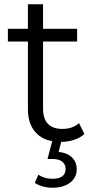

<svg xmlns="http://www.w3.org/2000/svg" viewBox="-20 -661 446 901"><path d="M265 5Q191 5 151 -35.5Q111 -76 111 -148V-466H17V-526H111V-641H182V-526H342V-466H182V-152Q182 -56 273 -56Q320 -56 351 -83L376 -32Q355 -13 325.5 -4Q296 5 265 5ZM227 220Q178 220 143 197L160 159Q189 178 226 178Q288 178 288 131Q288 111 272.5 98Q257 85 226 85H203L227 -6H270L255 52Q296 56 318 78Q340 100 340 133Q340 173 308.5 196.5Q277 220 227 220Z"/></svg>

Font: Montserrat
Style: Regular
Weight: 400
Designer: Julieta Ulanovsky
Foundry: Julieta Ulanovsky
Version: Version 9.000; ttfautohint (v1.8.4.7-5d5b)